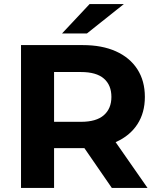

<svg xmlns="http://www.w3.org/2000/svg" viewBox="-20 -921 775 941"><path d="M83 0V-700H386Q480 -700 548 -669.5Q616 -639 653 -582Q690 -525 690 -446Q690 -368 653 -311.5Q616 -255 548 -225Q480 -195 386 -195H173L245 -266V0ZM528 0 353 -254H526L703 0ZM245 -248 173 -324H377Q452 -324 489 -356.5Q526 -389 526 -446Q526 -504 489 -536Q452 -568 377 -568H173L245 -645ZM284 -757 419 -901H587L406 -757Z"/></svg>

Font: MOST Montserrat
Style: Bold
Weight: 700
Designer: Julieta Ulanovsky
Foundry: Julieta Ulanovsky
Version: Version 8.000;March 11, 2024;FontCreator 15.0.0.2926 64-bit